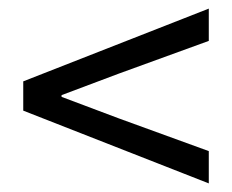

<svg xmlns="http://www.w3.org/2000/svg" viewBox="-20 -555 539 446"><path d="M465 -129 34 -298V-366L465 -535V-460L256 -384L123 -334V-330L256 -280L465 -204Z"/></svg>

Font: Assistant Medium
Style: Regular
Weight: 500
Designer: Hebrew By Ben Nathan, Latin by Paul Hunt
Version: Version 3.000